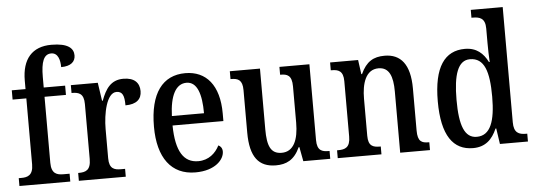

<svg xmlns="http://www.w3.org/2000/svg" viewBox="-50 -916 2985 1072"><g transform="rotate(-5 1442.5 -380.0)"><path d="M20 0H305V-44H270C235 -44 203 -52 203 -114V-484H323V-536H203V-595C203 -679 219 -722 261 -722C300 -722 310 -679 310 -641C365 -641 390 -665 390 -700C390 -739 360 -770 266 -770C158 -770 101 -704 101 -584V-536H24V-484H101V-114C101 -52 68 -44 35 -44H20Z M353 0H616V-44H592C556 -44 527 -52 527 -111V-275C527 -360 550 -476 605 -476C639 -476 649 -452 649 -397C711 -397 740 -424 740 -469C740 -516 711 -546 650 -546C579 -546 549 -498 525 -434H521L506 -536H355V-492H358C396 -492 424 -483 424 -424V-116C424 -53 395 -44 356 -44H353Z M1006 10C1118 10 1168 -49 1168 -93C1168 -112 1158 -124 1146 -129C1125 -87 1086 -51 1027 -51C946 -51 903 -116 901 -262H1186V-305C1186 -463 1114 -547 997 -547C870 -547 797 -452 797 -264C797 -90 871 10 1006 10ZM1082 -315H902C906 -429 939 -493 999 -493C1059 -493 1082 -422 1082 -315Z M1457 10C1515 10 1560 -10 1592 -80H1596L1611 0H1762V-44H1757C1721 -44 1692 -51 1692 -111V-536H1524V-492H1527C1563 -492 1590 -484 1590 -421V-218C1590 -121 1562 -57 1495 -57C1433 -57 1415 -104 1415 -195V-536H1246V-492H1249C1288 -492 1313 -482 1313 -424V-186C1313 -49 1361 10 1457 10Z M1804 0H2049V-44H2044C2006 -44 1979 -52 1979 -110V-318C1979 -402 2002 -480 2074 -480C2134 -480 2154 -428 2154 -343V0H2321V-44H2317C2279 -44 2256 -53 2256 -115V-351C2256 -487 2204 -547 2114 -547C2052 -547 2011 -524 1980 -456H1976L1965 -536H1808V-492H1813C1850 -492 1878 -483 1878 -425V-115C1878 -53 1849 -44 1810 -44H1804Z M2562 10C2631 10 2670 -28 2696 -88H2700L2713 0H2870V-44H2863C2823 -44 2795 -55 2795 -114V-760H2616V-716H2623C2661 -716 2693 -708 2693 -649V-569C2693 -533 2694 -493 2696 -461H2692C2667 -511 2629 -546 2564 -546C2451 -546 2388 -460 2388 -267C2388 -75 2451 10 2562 10ZM2588 -51C2520 -51 2493 -122 2493 -266C2493 -408 2520 -486 2587 -486C2668 -486 2693 -408 2693 -267C2693 -130 2665 -51 2588 -51Z"/></g></svg>

Font: Noto Serif Bengali Condensed Medium
Style: Regular
Weight: 500
Width: 3
Designer: Juan Bruce, Universal Thirst, Indian Type Foundry and the Monotype Design Team.
Foundry: Monotype Imaging Inc.
Version: Version 2.003